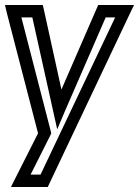

<svg xmlns="http://www.w3.org/2000/svg" viewBox="-24 -529 559 772"><path d="M480 -509H389H371L363 -491L223 -169L152 -492L148 -509H130H32H-4L4 -475L129 7L37 189L20 223H56H150H168L176 206L499 -476L515 -509H480ZM439 -459 139 173H99L178 16L182 7L180 -2L62 -459H106L190 -81L206 -9L237 -82L401 -459H439Z"/></svg>

Font: Gamestation Display Outline
Style: Italic
Weight: 400
Designer: Jonas Hecksher
Foundry: Jonas Hecksher, Playtypeª, e-types AS
Version: Version 1.003